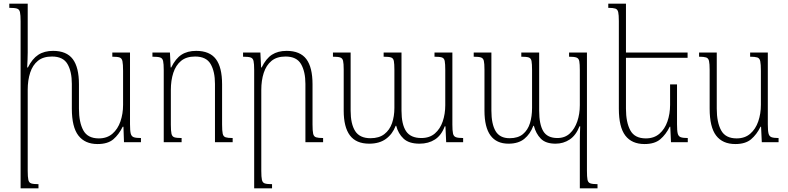

<svg xmlns="http://www.w3.org/2000/svg" viewBox="-20 -780 4323 1053"><path d="M693 -98Q693 -63 697 -47.5Q701 -32 713.5 -27.5Q726 -23 753 -23V0H660L657 -85H653Q632 -42 601.5 -16Q571 10 515 10Q446 10 410 -36.5Q374 -83 374 -184V-320Q374 -388 350 -429Q326 -470 265 -470Q217 -470 188 -446.5Q159 -423 145.5 -381.5Q132 -340 132 -288V157Q132 191 135.5 206.5Q139 222 151.5 226Q164 230 191 230V253H93V-664Q93 -698 89.5 -713.5Q86 -729 73 -733Q60 -737 31 -737V-760H132V-492Q132 -472 131 -451Q130 -430 129 -410H133Q157 -458 190 -479.5Q223 -501 271 -501Q345 -501 379 -456Q413 -411 413 -318V-184Q413 -109 437 -65Q461 -21 522 -21Q567 -21 596.5 -46.5Q626 -72 640.5 -114Q655 -156 655 -205V-391Q655 -428 651.5 -444.5Q648 -461 635.5 -465Q623 -469 596 -469V-492H693Z M1256 -23V0H1159V-320Q1159 -388 1135 -429Q1111 -470 1050 -470Q1002 -470 973 -446Q944 -422 930.5 -380.5Q917 -339 917 -287V-96Q917 -62 920.5 -46.5Q924 -31 936.5 -27Q949 -23 976 -23V0H878V-396Q878 -430 874.5 -445.5Q871 -461 858 -465Q845 -469 816 -469V-492H912L916 -410H919Q943 -459 975.5 -480Q1008 -501 1056 -501Q1130 -501 1164 -456Q1198 -411 1198 -318V-97Q1198 -62 1201.5 -46.5Q1205 -31 1217.5 -27Q1230 -23 1256 -23Z M1752 -23V0H1655V-320Q1655 -387 1631 -428.5Q1607 -470 1546 -470Q1498 -470 1469 -446Q1440 -422 1426.5 -380.5Q1413 -339 1413 -287V157Q1413 191 1416.5 206.5Q1420 222 1432.5 226Q1445 230 1472 230V253H1374V-396Q1374 -430 1370.5 -445.5Q1367 -461 1354 -465Q1341 -469 1313 -469V-492H1408L1412 -410H1415Q1439 -459 1471.5 -480Q1504 -501 1552 -501Q1626 -501 1660 -456Q1694 -411 1694 -318V-97Q1694 -62 1697.5 -46.5Q1701 -31 1713.5 -27Q1726 -23 1752 -23Z M2363 -492H2461V-97Q2461 -63 2464.5 -47.5Q2468 -32 2480.5 -27.5Q2493 -23 2520 -23V0H2427L2423 -87H2419Q2401 -38 2365.5 -15Q2330 8 2281 8Q2223 8 2193.5 -19.5Q2164 -47 2153 -90H2150Q2133 -45 2097 -18.5Q2061 8 2005 8Q1933 8 1899 -37.5Q1865 -83 1865 -173V-398Q1865 -432 1861.5 -446.5Q1858 -461 1845.5 -465Q1833 -469 1806 -469V-492H1903V-173Q1903 -100 1928 -61Q1953 -22 2012 -22Q2059 -22 2088 -44.5Q2117 -67 2130 -104.5Q2143 -142 2143 -188V-396Q2143 -430 2140 -445.5Q2137 -461 2124.5 -465Q2112 -469 2084 -469V-492H2182V-173Q2182 -98 2207 -60.5Q2232 -23 2291 -23Q2336 -23 2365 -48Q2394 -73 2408 -114Q2422 -155 2422 -203V-396Q2422 -430 2419 -445.5Q2416 -461 2403.5 -465Q2391 -469 2363 -469Z M3101 -492H3199V156Q3199 190 3202 205.5Q3205 221 3217.5 225.5Q3230 230 3257 230V253H3160V-5Q3160 -26 3160.5 -46Q3161 -66 3162 -87H3158Q3139 -38 3104.5 -15Q3070 8 3027 8Q2973 8 2946 -19.5Q2919 -47 2908 -90H2905Q2888 -45 2855.5 -18.5Q2823 8 2769 8Q2637 8 2637 -173V-398Q2637 -432 2633.5 -446.5Q2630 -461 2617.5 -465Q2605 -469 2578 -469V-492H2675V-173Q2675 -100 2698 -61Q2721 -22 2775 -22Q2821 -22 2848 -44.5Q2875 -67 2886.5 -104.5Q2898 -142 2898 -188V-396Q2898 -430 2895 -445.5Q2892 -461 2879.5 -465Q2867 -469 2839 -469V-492H2937V-173Q2937 -98 2959.5 -60.5Q2982 -23 3037 -23Q3078 -23 3105 -48Q3132 -73 3146 -114Q3160 -155 3160 -203V-395Q3160 -429 3157 -444.5Q3154 -460 3141.5 -464.5Q3129 -469 3101 -469Z M3693 -317V-98Q3693 -63 3697 -47.5Q3701 -32 3713.5 -27.5Q3726 -23 3752 -23V0H3660L3656 -85H3653Q3632 -42 3601 -16Q3570 10 3515 10Q3445 10 3409.5 -36.5Q3374 -83 3374 -184V-665Q3374 -698 3370.5 -713.5Q3367 -729 3354.5 -733Q3342 -737 3316 -737V-760H3413V-492H3751V-463H3413V-184Q3413 -109 3437 -65Q3461 -21 3522 -21Q3567 -21 3596.5 -46.5Q3626 -72 3640.5 -114Q3655 -156 3655 -205V-317Z M4013 10Q3943 10 3907.5 -36.5Q3872 -83 3872 -184V-397Q3872 -430 3868.5 -445.5Q3865 -461 3852.5 -465Q3840 -469 3814 -469V-492H3911V-184Q3911 -109 3935 -65Q3959 -21 4020 -21Q4065 -21 4094.5 -46.5Q4124 -72 4138.5 -114Q4153 -156 4153 -205V-391Q4153 -428 4149.5 -444.5Q4146 -461 4133 -465Q4120 -469 4094 -469V-492H4191V-98Q4191 -63 4195 -47.5Q4199 -32 4211.5 -27.5Q4224 -23 4250 -23V0H4158L4154 -85H4151Q4130 -42 4099 -16Q4068 10 4013 10Z"/></svg>

Font: Noto Serif Armenian SemiCondensed ExtraLight
Style: Regular
Weight: 200
Width: 4
Designer: Monotype Design Team
Foundry: Monotype Imaging Inc.
Version: Version 2.008; ttfautohint (v1.8.4.7-5d5b)